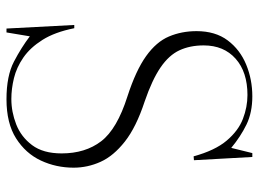

<svg xmlns="http://www.w3.org/2000/svg" viewBox="-123 -661 798 592"><g transform="rotate(90 276.0 -365.0)"><path d="M286 14Q214 14 170 -9Q126 -32 92 -58L80 14H68L57 -195H67Q79 -135 103 -97Q127 -59 157.5 -38Q188 -17 221 -9Q254 -1 285 -1Q325 -1 363.5 -16Q402 -31 427.5 -65Q453 -99 453 -156Q453 -229 415.5 -278Q378 -327 277 -359Q197 -385 153 -416.5Q109 -448 92.5 -487Q76 -526 76 -572Q76 -630 104.5 -668Q133 -706 179 -725Q225 -744 277 -744Q327 -744 364 -726Q401 -708 436 -679L452 -744H464L474 -564L462 -563Q444 -629 413.5 -665Q383 -701 346.5 -715Q310 -729 273 -729Q202 -729 161 -692.5Q120 -656 120 -594Q120 -552 135 -519.5Q150 -487 188 -461Q226 -435 293 -412Q372 -386 416.5 -351Q461 -316 479 -276Q497 -236 497 -193Q497 -139 475 -92Q453 -45 406.5 -15.5Q360 14 286 14Z"/></g></svg>

Font: Display Extralight
Style: Regular
Weight: 200
Designer: Latin by Veronika Burian and Jose Scaglione. Greek by Irene Vlachou. Cyrillic by Vera Evstafieva.
Foundry: TypeTogether
Version: Version 3.002